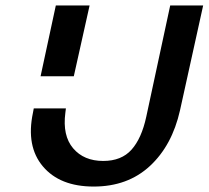

<svg xmlns="http://www.w3.org/2000/svg" viewBox="-20 -678 766 705"><path d="M222 -280 220 -264Q209 -180 248.5 -133.5Q288 -87 359 -87Q426 -87 463 -128.5Q500 -170 517 -249L605 -658H726L641 -273Q612 -144 530.5 -68.5Q449 7 324 7Q200 7 137.5 -67Q75 -141 101 -264L104 -280ZM129 -398 185 -658H309L251 -398Z"/></svg>

Font: EauTest
Style: Bold Italic
Weight: 700
Italic angle: -12°
Designer: Christian Thalmann (Catharsis Fonts)
Version: Version 0.001;PS 000.001;hotconv 1.0.88;makeotf.lib2.5.64775